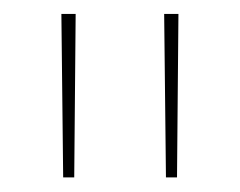

<svg xmlns="http://www.w3.org/2000/svg" viewBox="-20 -684 336 269"><path d="M84 -435.5H68.5L66 -664.5H86ZM228 -435.5H212.5L210 -664.5H230Z"/></svg>

Font: Anek Bangla Medium Thin
Style: Regular
Weight: 250
Version: Version 1.003